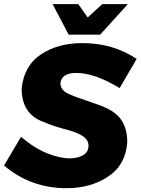

<svg xmlns="http://www.w3.org/2000/svg" viewBox="-37 -928 702 958"><path d="M462.5 -755H305.5L225.5 -907.5H353.5L400.5 -841L473.5 -907.5H601ZM294.5 11Q117 11 -17 -102L68 -245.5Q133 -189.5 196.8 -163.8Q260.5 -138 310.5 -138Q350.5 -138 377.5 -153.5Q404.5 -169 404.5 -201.5Q404.5 -230.5 374.5 -250Q344.5 -269.5 279.5 -285.5Q226.5 -299.5 180.5 -319.5Q71 -358.5 71 -486.5Q83 -601 167.8 -657Q252.5 -713 373.5 -713Q527.5 -713 645 -634L560 -488.5Q435.5 -564 343.5 -564Q270.5 -564 264.5 -513.5Q264.5 -478.5 303.5 -460.5Q342.5 -442.5 390.5 -427.5L464.5 -401.5Q501.5 -386.5 515.5 -377.5L519.5 -375.5Q554 -351.5 566 -332.5Q598 -288.5 598 -218.5Q590 -105 502.8 -47Q415.5 11 294.5 11Z"/></svg>

Font: Argentum Sans
Style: Bold Italic
Weight: 700
Italic angle: -11°
Designer: Julieta Ulanovsky (font), Cristiano Sobral (main changes and remaster)
Foundry: Julieta Ulanovsky (font), Cristiano Sobral (main changes and remaster)
Version: Version 2.007;June 15, 2022;FontCreator 14.0.0.2814 64-bit; 